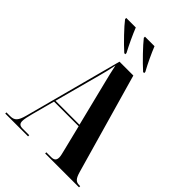

<svg xmlns="http://www.w3.org/2000/svg" viewBox="-264 -1049 1167 1167"><g transform="rotate(45 319.5 -465.5)"><path d="M257 -771H266V-781C241 -828 214 -886 196 -931H114V-921C140 -886 213 -810 257 -771ZM419 -771H428V-781C402 -828 375 -886 357 -931H275V-921C302 -886 375 -810 419 -771ZM5 0H201V-10H145C120 -10 110 -19 110 -42C110 -57 115 -81 123 -111L163 -261H375L416 -95C420 -77 426 -58 426 -44C426 -23 418 -10 389 -10H348V0H639V-10H631C602 -10 589 -24 576 -69L392 -714H273L105 -83C90 -27 75 -10 37 -10H5ZM166 -271 246 -569C256 -605 264 -638 272 -680C281 -636 290 -601 300 -560L372 -271Z"/></g></svg>

Font: Noto Serif Display ExtraCondensed ExtraBold
Style: Regular
Weight: 800
Width: 2
Designer: Monotype Design Team
Foundry: Monotype Imaging Inc.
Version: Version 2.009